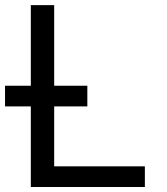

<svg xmlns="http://www.w3.org/2000/svg" viewBox="-20 -743 664 763"><path d="M327.1 -320.3V-402.3H0Q0 -391.1 0 -376.2Q0 -361.3 0 -346.4Q0 -331.5 0 -320.3ZM195.3 -722.7H102.5V0H555.7V-82H195.3Z"/></svg>

Font: Giphurs
Style: Regular
Weight: 400
Version: Version 2.010